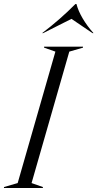

<svg xmlns="http://www.w3.org/2000/svg" viewBox="-73 -947 491 967"><path d="M143 -5V0H-53V-5L16 -25L206 -687L149 -707V-712H345V-707L276 -687L86 -25ZM307 -927H312Q321 -892 343.5 -854Q366 -816 398 -780H393L287 -852L144 -780H139Q230 -849 307 -927Z"/></svg>

Font: Nyght Serif Light Italic
Style: Regular
Weight: 300
Italic angle: -16°
Designer: Maksym Kobuzan
Version: Version 0.410